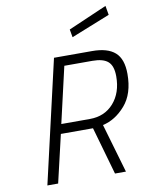

<svg xmlns="http://www.w3.org/2000/svg" viewBox="-99 -1001 827 1071"><g transform="rotate(-10 314.5 -465.0)"><path d="M629 -535Q629 -423 573 -358.5Q517 -294 445 -278Q445 -278 526 0H464L387 -270H205L142 0H81L241 -695H457Q544 -695 586.5 -657.5Q629 -620 629 -535ZM565 -533Q565 -592 537.5 -616.5Q510 -641 449 -641H290L217 -324H379Q463 -324 514 -382Q565 -440 565 -533ZM363 -790 355 -835 574 -930 583 -878Z"/></g></svg>

Font: Titillium Web Light
Style: Italic
Weight: 300
Italic angle: -13°
Version: Version 1.002;PS 57.000;hotconv 1.0.70;makeotf.lib2.5.55311